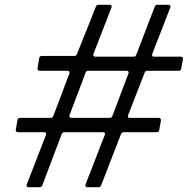

<svg xmlns="http://www.w3.org/2000/svg" viewBox="-20 -783 791 803"><path d="M99 0Q94 0 92 -3.5Q90 -7 92 -12L172 -218Q173 -220 173 -223Q173 -230 165 -230H55Q51 -230 48 -233Q45 -236 46 -241L53 -281Q55 -290 63 -290H192Q200 -290 203 -298L270 -475L271 -479Q271 -487 262 -487H146Q141 -487 138.5 -490Q136 -493 137 -498L144 -540Q146 -549 155 -549H291Q299 -549 302 -557L381 -755Q384 -763 392 -763H439Q444 -763 446 -759.5Q448 -756 446 -751L371 -558Q370 -556 370 -553Q370 -546 378 -546H539Q547 -546 550 -554L627 -755Q630 -763 638 -763H685Q690 -763 692 -759.5Q694 -756 692 -751L617 -558Q616 -556 616 -553Q616 -546 624 -546H736Q741 -546 743.5 -543Q746 -540 745 -535L738 -496Q737 -487 727 -487H596Q588 -487 585 -479L516 -302Q515 -300 515 -297Q515 -290 523 -290H644Q648 -290 651 -287Q654 -284 653 -279L646 -239Q645 -230 636 -230H497Q489 -230 486 -222L403 -8Q400 0 392 0H345Q340 0 338 -3.5Q336 -7 338 -12L418 -218Q419 -220 419 -223Q419 -230 411 -230H249Q241 -230 238 -222L157 -8Q154 0 146 0ZM271 -302 270 -298Q270 -290 279 -290H439Q447 -290 450 -298L517 -475L518 -479Q518 -487 509 -487H349Q341 -487 338 -479Z"/></svg>

Font: Open Sauce Two
Style: Italic
Weight: 400
Italic angle: -10°
Designer: Alfredo Marco Pradil
Foundry: Creative Sauce Fz LLC
Version: Version 1.477